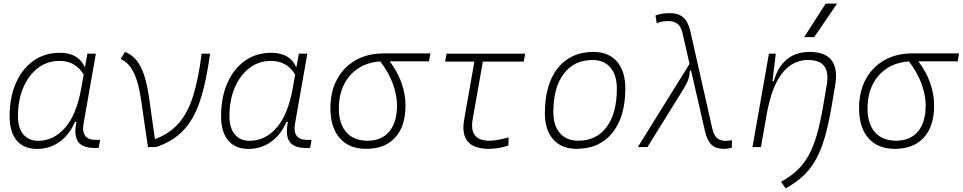

<svg xmlns="http://www.w3.org/2000/svg" viewBox="-20 -815 5335 1064"><path d="M451.2 -444.3 464.4 -517.6H511.2L443.4 -131.8Q426.8 -40 509.8 -40H534.7L526.9 4.9H503.4Q436.5 4.9 412.4 -30.3Q388.2 -65.4 403.8 -139.6H395.5Q364.7 -67.9 309.8 -28.8Q254.9 10.3 184.1 10.3Q111.8 10.3 72.5 -36.9Q33.2 -84 33.2 -169.4Q33.2 -275.4 68.1 -354.7Q103 -434.1 165.5 -478.3Q228 -522.5 312 -522.5Q413.6 -522.5 448.7 -444.3ZM310.5 -477.5Q241.2 -477.5 189.5 -437.5Q137.7 -397.5 108.6 -328.4Q79.6 -259.3 79.6 -171.9Q79.6 -106 109.1 -70.3Q138.7 -34.7 191.4 -34.7Q277.3 -34.7 340.8 -107.2Q404.3 -179.7 430.2 -325.7L443.8 -401.9Q397.9 -477.5 310.5 -477.5Z M799.8 0 761.7 -262.2Q748 -358.4 720.9 -413.3Q693.8 -468.3 648.9 -487.8L672.4 -527.3Q728 -506.3 759.3 -445.3Q790.5 -384.3 805.7 -276.9L838.4 -43.9Q918.9 -73.7 969.7 -131.3Q1020.5 -189 1050.3 -283.4Q1080.1 -377.9 1097.2 -517.6H1144Q1123 -359.4 1088.4 -255.9Q1053.7 -152.3 995.4 -91.6Q937 -30.8 844.7 0Z M1623 -444.3 1636.2 -517.6H1683.1L1615.2 -131.8Q1598.6 -40 1681.6 -40H1706.5L1698.7 4.9H1675.3Q1608.4 4.9 1584.2 -30.3Q1560.1 -65.4 1575.7 -139.6H1567.4Q1536.6 -67.9 1481.7 -28.8Q1426.8 10.3 1356 10.3Q1283.7 10.3 1244.4 -36.9Q1205.1 -84 1205.1 -169.4Q1205.1 -275.4 1240 -354.7Q1274.9 -434.1 1337.4 -478.3Q1399.9 -522.5 1483.9 -522.5Q1585.4 -522.5 1620.6 -444.3ZM1482.4 -477.5Q1413.1 -477.5 1361.3 -437.5Q1309.6 -397.5 1280.5 -328.4Q1251.5 -259.3 1251.5 -171.9Q1251.5 -106 1281 -70.3Q1310.5 -34.7 1363.3 -34.7Q1449.2 -34.7 1512.7 -107.2Q1576.2 -179.7 1602.1 -325.7L1615.7 -401.9Q1569.8 -477.5 1482.4 -477.5Z M2009.3 9.8Q1915 9.8 1863 -49.3Q1811 -108.4 1811 -215.8Q1811 -307.1 1847.7 -375.2Q1884.3 -443.4 1950.7 -481.2Q2017.1 -519 2106 -519H2365.2L2357.4 -475.1H2139.6Q2184.1 -416 2205.6 -354Q2227.1 -292 2227.1 -230.5Q2227.1 -115.7 2170.2 -53Q2113.3 9.8 2009.3 9.8ZM2087.4 -474.6Q2018.1 -470.2 1966.3 -436.8Q1914.6 -403.3 1886.2 -346.2Q1857.9 -289.1 1857.9 -213.9Q1857.9 -128.4 1899.4 -81.8Q1940.9 -35.2 2016.6 -35.2Q2094.7 -35.2 2137.5 -86.4Q2180.2 -137.7 2180.2 -230.5Q2180.2 -285.6 2157.7 -348.9Q2135.3 -412.1 2087.4 -474.6Z M2689 9.8Q2523.9 9.8 2552.2 -152.3L2608.9 -473.6H2446.8L2454.6 -517.6H2890.1L2882.3 -473.6H2655.8L2599.1 -152.3Q2579.1 -35.2 2691.9 -35.2Q2732.9 -35.2 2798.8 -53.7L2797.4 -8.8Q2744.1 9.8 2689 9.8Z M3174.8 9.8Q3092.3 9.8 3045.9 -42.5Q2999.5 -94.7 2999.5 -187.5Q2999.5 -347.7 3071 -437.5Q3142.6 -527.3 3269.5 -527.3Q3352.5 -527.3 3398.9 -474.1Q3445.3 -420.9 3445.3 -325.2Q3445.3 -167.5 3373.8 -78.9Q3302.2 9.8 3174.8 9.8ZM3184.6 -35.2Q3285.2 -35.2 3341.8 -111.3Q3398.4 -187.5 3398.4 -323.7Q3398.4 -398.4 3363 -440.4Q3327.6 -482.4 3263.7 -482.4Q3161.6 -482.4 3104 -406Q3046.4 -329.6 3046.4 -193.8Q3046.4 -119.1 3083 -77.1Q3119.6 -35.2 3184.6 -35.2Z M3989.3 9.8Q3948.2 9.8 3923.6 -12.7Q3898.9 -35.2 3886.7 -88.4L3809.6 -424.8L3802.7 -422.4Q3800.8 -391.1 3792.5 -369.6Q3784.2 -348.1 3767.1 -320.8L3567.9 0H3514.6L3801.3 -460.9L3762.7 -629.9Q3754.4 -667.5 3734.6 -682.9Q3714.8 -698.2 3684.6 -698.2Q3662.6 -698.2 3649.9 -695.8Q3637.2 -693.4 3619.6 -686L3612.3 -729.5Q3633.8 -736.8 3652.3 -739.5Q3670.9 -742.2 3692.4 -742.2Q3738.3 -742.2 3766.1 -718.8Q3793.9 -695.3 3806.2 -639.6L3927.2 -102.5Q3935.5 -65.4 3953.9 -49.8Q3972.2 -34.2 4002 -34.2Q4009.3 -34.2 4036.6 -37.6L4035.2 3.9Q4014.2 9.8 3989.3 9.8Z M4149.9 0 4241.2 -517.6H4279.3L4260.7 -365.7H4268.1Q4289.6 -442.9 4339.6 -485.1Q4389.6 -527.3 4466.3 -527.3Q4640.1 -527.3 4607.9 -340.3L4588.9 -228Q4571.8 -127 4550.8 -54.4Q4529.8 18.1 4500.7 70.1Q4471.7 122.1 4430.9 159.9Q4390.1 197.8 4333.5 229L4308.6 192.4Q4360.4 163.6 4397.5 128.9Q4434.6 94.2 4460.9 46.6Q4487.3 -1 4506.6 -67.6Q4525.9 -134.3 4541.5 -227.1L4561.5 -344.2Q4573.2 -413.1 4548.3 -447.8Q4523.4 -482.4 4456.5 -482.4Q4407.2 -482.4 4364 -455.3Q4320.8 -428.2 4286.9 -366.2Q4252.9 -304.2 4231.9 -198.7L4196.8 0ZM4436.5 -609.4 4555.7 -794.9H4618.7L4492.2 -609.4Z M4939 9.8Q4844.7 9.8 4792.7 -49.3Q4740.7 -108.4 4740.7 -215.8Q4740.7 -307.1 4777.3 -375.2Q4814 -443.4 4880.4 -481.2Q4946.8 -519 5035.6 -519H5294.9L5287.1 -475.1H5069.3Q5113.8 -416 5135.3 -354Q5156.7 -292 5156.7 -230.5Q5156.7 -115.7 5099.9 -53Q5043 9.8 4939 9.8ZM5017.1 -474.6Q4947.8 -470.2 4896 -436.8Q4844.2 -403.3 4815.9 -346.2Q4787.6 -289.1 4787.6 -213.9Q4787.6 -128.4 4829.1 -81.8Q4870.6 -35.2 4946.3 -35.2Q5024.4 -35.2 5067.1 -86.4Q5109.9 -137.7 5109.9 -230.5Q5109.9 -285.6 5087.4 -348.9Q5064.9 -412.1 5017.1 -474.6Z"/></svg>

Font: Cascadia Code NF ExtraLight
Style: Italic
Weight: 200
Italic angle: -10°
Monospace: yes
Designer: Aaron Bell
Foundry: Saja Typeworks
Version: Version 2404.023; ttfautohint (v1.8.4)